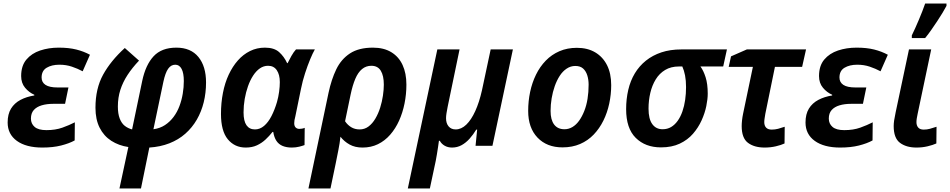

<svg xmlns="http://www.w3.org/2000/svg" viewBox="-20 -820 5344 1080"><path d="M218 10Q127 10 75 -27.5Q23 -65 23 -131Q23 -178 42 -209Q61 -240 95 -258Q129 -276 173 -283V-287Q143 -300 121 -326.5Q99 -353 99 -392Q99 -450 128.5 -485Q158 -520 206 -536Q254 -552 310 -552Q367 -552 409 -541.5Q451 -531 486 -512L445 -419Q417 -434 384.5 -445Q352 -456 314 -456Q271 -456 242.5 -439Q214 -422 214 -384Q214 -357 236 -342.5Q258 -328 304 -328H365L346 -236H280Q243 -236 214.5 -227.5Q186 -219 170 -201Q154 -183 154 -153Q154 -124 175 -106Q196 -88 241 -88Q292 -88 331 -102Q370 -116 401 -132L400 -30Q369 -13 323.5 -1.5Q278 10 218 10Z M702 7Q648 -1 606 -28Q564 -55 540.5 -101.5Q517 -148 517 -214Q517 -322 560 -400Q603 -478 682 -550L762 -479Q724 -439 697.5 -398.5Q671 -358 657 -314.5Q643 -271 643 -221Q643 -180 653.5 -153Q664 -126 682 -112Q700 -98 723 -92L780 -365Q799 -455 844 -503.5Q889 -552 972 -552Q1053 -552 1096 -499.5Q1139 -447 1139 -356Q1139 -298 1126 -245Q1113 -192 1087 -147Q1061 -102 1022.5 -68Q984 -34 933 -14Q882 6 820 10L773 240H652ZM843 -93Q880 -98 908 -116.5Q936 -135 956.5 -162.5Q977 -190 989.5 -223.5Q1002 -257 1008 -293Q1014 -329 1014 -364Q1014 -409 1001.5 -432.5Q989 -456 966 -456Q942 -456 926 -433.5Q910 -411 899 -360Z M1362 10Q1300 10 1261.5 -36.5Q1223 -83 1223 -179Q1223 -241 1234 -297.5Q1245 -354 1266.5 -400Q1288 -446 1318 -480Q1348 -514 1386.5 -533Q1425 -552 1470 -552Q1522 -552 1550 -527Q1578 -502 1595 -465H1598Q1606 -482 1619 -505Q1632 -528 1645 -542H1751Q1739 -521 1724.5 -486Q1710 -451 1696 -408Q1682 -365 1673 -320L1641 -164Q1638 -154 1636.5 -144.5Q1635 -135 1635 -127Q1635 -111 1643 -103Q1651 -95 1664 -95Q1671 -95 1679.5 -96.5Q1688 -98 1694 -101L1693 -4Q1683 0 1663.5 5Q1644 10 1621 10Q1592 10 1570 1Q1548 -8 1535 -27.5Q1522 -47 1517 -78H1513Q1495 -55 1473.5 -35Q1452 -15 1425 -2.5Q1398 10 1362 10ZM1414 -92Q1442 -92 1465.5 -112Q1489 -132 1507 -167Q1525 -202 1538 -246Q1546 -274 1550 -304Q1554 -334 1554 -358Q1554 -400 1537 -425Q1520 -450 1488 -450Q1463 -450 1442 -435.5Q1421 -421 1404 -395Q1387 -369 1375 -335Q1363 -301 1356.5 -263.5Q1350 -226 1350 -188Q1350 -139 1366.5 -115.5Q1383 -92 1414 -92Z M1828 -298Q1844 -373 1871.5 -430Q1899 -487 1948.5 -519.5Q1998 -552 2078 -552Q2139 -552 2181 -526.5Q2223 -501 2244.5 -454.5Q2266 -408 2266 -344Q2266 -290 2255.5 -238Q2245 -186 2225 -141.5Q2205 -97 2175 -62.5Q2145 -28 2106 -9Q2067 10 2019 10Q1977 10 1946.5 -7Q1916 -24 1895 -51Q1891 -13 1883.5 23.5Q1876 60 1868 101L1839 240H1715ZM2003 -92Q2031 -92 2053 -108.5Q2075 -125 2091.5 -153Q2108 -181 2118.5 -214.5Q2129 -248 2134 -282Q2139 -316 2139 -344Q2139 -394 2122 -422Q2105 -450 2069 -450Q2039 -450 2016.5 -431.5Q1994 -413 1978.5 -376.5Q1963 -340 1952 -287L1921 -138Q1935 -117 1955.5 -104.5Q1976 -92 2003 -92Z M2274 240 2440 -542H2565L2498 -219Q2494 -199 2491.5 -183Q2489 -167 2489 -155Q2489 -126 2503.5 -109Q2518 -92 2543 -92Q2575 -92 2603 -119Q2631 -146 2653.5 -195.5Q2676 -245 2691 -312L2740 -542H2865L2750 0H2655L2664 -91H2659Q2642 -63 2621.5 -40Q2601 -17 2576.5 -3.5Q2552 10 2523 10Q2499 10 2481 -0.5Q2463 -11 2454 -28H2449Q2447 -13 2444 7.5Q2441 28 2437.5 48.5Q2434 69 2431 85L2398 240Z M3144 9Q3056 9 3003.5 -46Q2951 -101 2951 -196Q2951 -251 2962 -303Q2973 -355 2995 -400Q3017 -445 3050 -479Q3083 -513 3127 -532Q3171 -551 3225 -551Q3285 -551 3328 -525.5Q3371 -500 3394.5 -453.5Q3418 -407 3418 -341Q3418 -289 3407 -237.5Q3396 -186 3374 -141.5Q3352 -97 3319.5 -63Q3287 -29 3243 -10Q3199 9 3144 9ZM3155 -93Q3179 -93 3200 -105.5Q3221 -118 3237.5 -141Q3254 -164 3266.5 -195.5Q3279 -227 3285 -264.5Q3291 -302 3291 -344Q3291 -372 3283.5 -396Q3276 -420 3260 -434.5Q3244 -449 3216 -449Q3190 -449 3167.5 -434Q3145 -419 3128.5 -393.5Q3112 -368 3100.5 -335.5Q3089 -303 3083 -267Q3077 -231 3077 -196Q3077 -146 3097 -119.5Q3117 -93 3155 -93Z M3698 9Q3610 9 3556 -44.5Q3502 -98 3502 -206Q3502 -263 3514 -314.5Q3526 -366 3551 -407.5Q3576 -449 3613.5 -479Q3651 -509 3700.5 -525.5Q3750 -542 3813 -542H4069L4048 -446H3920Q3937 -423 3949 -385.5Q3961 -348 3961 -293Q3961 -263 3953 -223.5Q3945 -184 3926.5 -143Q3908 -102 3878 -67.5Q3848 -33 3803.5 -12Q3759 9 3698 9ZM3707 -93Q3734 -93 3755 -105.5Q3776 -118 3792 -140.5Q3808 -163 3818.5 -193Q3829 -223 3834 -258Q3839 -293 3839 -330Q3839 -367 3833.5 -395.5Q3828 -424 3818 -446H3798Q3754 -446 3721.5 -426.5Q3689 -407 3668.5 -373.5Q3648 -340 3638 -297.5Q3628 -255 3628 -209Q3628 -151 3649 -122Q3670 -93 3707 -93Z M4281 10Q4223 10 4187.5 -16.5Q4152 -43 4152 -111Q4152 -125 4154 -143.5Q4156 -162 4160 -181L4215 -444H4079L4092 -503L4181 -542H4514L4492 -444H4339L4285 -180Q4283 -167 4281 -155Q4279 -143 4279 -133Q4279 -113 4289.5 -102Q4300 -91 4321 -91Q4339 -91 4356.5 -95.5Q4374 -100 4394 -107L4393 -13Q4374 -4 4344 3Q4314 10 4281 10Z M4706 10Q4615 10 4563 -27.5Q4511 -65 4511 -131Q4511 -178 4530 -209Q4549 -240 4583 -258Q4617 -276 4661 -283V-287Q4631 -300 4609 -326.5Q4587 -353 4587 -392Q4587 -450 4616.5 -485Q4646 -520 4694 -536Q4742 -552 4798 -552Q4855 -552 4897 -541.5Q4939 -531 4974 -512L4933 -419Q4905 -434 4872.5 -445Q4840 -456 4802 -456Q4759 -456 4730.5 -439Q4702 -422 4702 -384Q4702 -357 4724 -342.5Q4746 -328 4792 -328H4853L4834 -236H4768Q4731 -236 4702.5 -227.5Q4674 -219 4658 -201Q4642 -183 4642 -153Q4642 -124 4663 -106Q4684 -88 4729 -88Q4780 -88 4819 -102Q4858 -116 4889 -132L4888 -30Q4857 -13 4811.5 -1.5Q4766 10 4706 10Z M5135 10Q5078 10 5042.5 -16.5Q5007 -43 5007 -111Q5007 -125 5009.5 -142.5Q5012 -160 5018 -188L5093 -542H5218L5142 -181Q5139 -167 5137 -155Q5135 -143 5135 -133Q5135 -114 5145 -102.5Q5155 -91 5176 -91Q5194 -91 5210.5 -95.5Q5227 -100 5248 -107L5247 -13Q5227 -4 5197.5 3Q5168 10 5135 10ZM5109 -621Q5118 -639 5128 -661.5Q5138 -684 5148.5 -708.5Q5159 -733 5168 -756.5Q5177 -780 5184 -800H5304V-787Q5295 -770 5281.5 -747.5Q5268 -725 5252 -701Q5236 -677 5219 -652.5Q5202 -628 5184 -606H5109Z"/></svg>

Font: Noto Sans Display SemiBold
Style: Italic
Weight: 600
Italic angle: -12°
Designer: Monotype Design Team
Foundry: Monotype Imaging Inc.
Version: Version 2.003